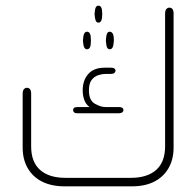

<svg xmlns="http://www.w3.org/2000/svg" viewBox="-20 -658 693 678"><path d="M328 -578Q321 -578 318 -585Q315 -592 314 -607V-610Q315 -625 318 -631.5Q321 -638 328 -638Q334 -638 337.5 -631.5Q341 -625 341 -610V-607Q341 -592 337.5 -585Q334 -578 328 -578ZM446 0H208Q162 0 129 -16.5Q96 -33 78 -64Q60 -95 60 -137V-327Q60 -338 64.5 -343Q69 -348 75 -348Q82 -348 86 -343Q90 -338 90 -327V-141Q90 -86 121.5 -58Q153 -30 211 -30H442Q500 -30 531.5 -58Q563 -86 563 -141V-610Q563 -621 567.5 -626Q572 -631 578 -631Q585 -631 589 -626Q593 -621 593 -610V-137Q593 -95 575 -64Q557 -33 524.5 -16.5Q492 0 446 0ZM273 -517Q274 -533 277.5 -539.5Q281 -546 287 -546Q294 -546 297.5 -539.5Q301 -533 301 -517V-513Q301 -497 297.5 -490.5Q294 -484 287 -484Q281 -484 277.5 -490.5Q274 -497 273 -513ZM354 -517Q355 -533 358 -539.5Q361 -546 368 -546Q374 -546 378 -539.5Q382 -533 382 -517V-513Q381 -497 377.5 -490.5Q374 -484 368 -484Q361 -484 358 -490.5Q355 -497 354 -513ZM296 -280Q283 -290 277.5 -305.5Q272 -321 272 -339Q272 -374 291.5 -396.5Q311 -419 350 -419H372Q380 -419 384 -416Q388 -413 388 -408Q388 -404 384 -400.5Q380 -397 372 -397H352Q341 -397 327 -392.5Q313 -388 303.5 -375.5Q294 -363 294 -339Q294 -304 314.5 -292Q335 -280 352 -280H400Q408 -280 412 -277Q416 -274 416 -269Q416 -265 412 -261.5Q408 -258 400 -258H253Q245 -258 241.5 -261.5Q238 -265 238 -269Q238 -274 241.5 -277Q245 -280 253 -280Z"/></svg>

Font: Beiruti ExtraLight
Style: Regular
Weight: 250
Designer: Arlette Boutros
Foundry: Boutros
Version: Version 1.41